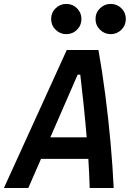

<svg xmlns="http://www.w3.org/2000/svg" viewBox="-48 -945 654 965"><path d="M-28.3 0 287.6 -693.8H446.8Q465.8 -587.4 481.4 -466.8Q497.1 -346.2 507.8 -225.8Q518.6 -105.5 523.4 0H402.8Q401.9 -33.7 400.1 -70.8Q398.4 -107.9 396 -146.5H158.2L94.2 0ZM205.1 -254.9H387.7Q380.9 -337.4 372.3 -418.7Q363.8 -500 355.5 -569.8H342.3ZM285.2 -773.4Q253.9 -773.4 231.4 -795.7Q209 -817.9 209 -849.6Q209 -881.3 231.4 -903.3Q253.9 -925.3 285.2 -925.3Q316.9 -925.3 339.1 -903.3Q361.3 -881.3 361.3 -849.6Q361.3 -817.9 339.1 -795.7Q316.9 -773.4 285.2 -773.4ZM508.3 -773.4Q477.1 -773.4 454.6 -795.7Q432.1 -817.9 432.1 -849.6Q432.1 -881.3 454.6 -903.3Q477.1 -925.3 508.3 -925.3Q540 -925.3 562.3 -903.3Q584.5 -881.3 584.5 -849.6Q584.5 -817.9 562.3 -795.7Q540 -773.4 508.3 -773.4Z"/></svg>

Font: Cascadia Code NF SemiBold
Style: Italic
Weight: 600
Italic angle: -10°
Monospace: yes
Designer: Aaron Bell
Foundry: Saja Typeworks
Version: Version 2404.023; ttfautohint (v1.8.4)